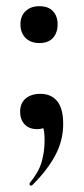

<svg xmlns="http://www.w3.org/2000/svg" viewBox="-20 -409 272 620"><path d="M110 -106Q145 -106 164.5 -82.5Q184 -59 184 -9Q184 46 157.5 94.5Q131 143 84 189Q80 192 77 189Q74 186 76 182Q105 147 114.5 114Q124 81 124 44Q124 14 118.5 1Q113 -12 103 -20L140 -27Q141 -10 130 -1Q119 8 100 8Q74 8 59.5 -7.5Q45 -23 45 -48Q45 -76 63 -91Q81 -106 110 -106ZM107 -270Q79 -270 62.5 -286.5Q46 -303 46 -331Q46 -357 62.5 -373Q79 -389 107 -389Q136 -389 151 -373Q166 -357 166 -331Q166 -303 151 -286.5Q136 -270 107 -270Z"/></svg>

Font: Cormorant Garamond Light
Style: Regular
Weight: 300
Designer: Christian Thalmann (Catharsis Fonts)
Foundry: Catharsis Fonts
Version: Version 4.001